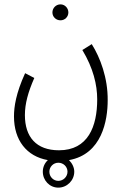

<svg xmlns="http://www.w3.org/2000/svg" viewBox="-20 -656 576 879"><path d="M257 -563C277 -563 293 -579 293 -599C293 -619 277 -636 257 -636C236 -636 220 -619 220 -599C220 -579 236 -563 257 -563ZM44 -123C44 -14 102 60 199 77C184 91 176 110 176 130C176 170 207 203 247 203C287 203 320 170 320 130C320 110 310 91 296 77C447 50 473 -105 473 -197C474 -299 439 -392 400 -454L357 -427C407 -344 425 -268 425 -201C425 -77 383 32 250 32C146 32 94 -29 94 -129C94 -182 109 -235 137 -299L95 -321C53 -229 44 -167 44 -123ZM247 172C224 172 206 153 206 130C206 108 224 89 247 89C270 89 289 107 289 130C289 153 270 172 247 172Z"/></svg>

Font: Noto Sans Arabic UI XCn Lt
Style: Regular
Weight: 300
Width: 2
Designer: Monotype Design Team, Nadine Chahine and Nizar Qandah
Foundry: Monotype Imaging Inc.
Version: Version 2.010